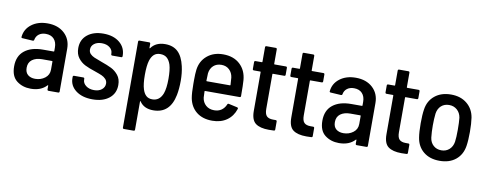

<svg xmlns="http://www.w3.org/2000/svg" viewBox="-67 -973 3796 1498"><g transform="rotate(10 1830.5 -223.5)"><path d="M414 -349V-10Q414 0 404 0H328Q318 0 318 -10V-40Q318 -42 316.5 -42.5Q315 -43 313 -41Q268 8 187 8Q122 8 76 -27.5Q30 -63 30 -142Q30 -224 83.5 -266.5Q137 -309 229 -309H314Q318 -309 318 -313V-341Q318 -384 295 -409Q272 -434 230 -434Q197 -434 175.5 -417.5Q154 -401 149 -373Q148 -364 138 -364L56 -369Q52 -369 49 -371.5Q46 -374 47 -378Q53 -440 103.5 -478.5Q154 -517 230 -517Q313 -517 363.5 -470.5Q414 -424 414 -349ZM318 -166V-230Q318 -234 314 -234H236Q187 -234 157.5 -212Q128 -190 128 -148Q128 -111 150 -92.5Q172 -74 208 -74Q252 -74 285 -99Q318 -124 318 -166Z M494 -130V-140Q494 -150 504 -150H576Q586 -150 586 -140V-134Q586 -106 611.5 -86.5Q637 -67 676 -67Q714 -67 737 -86Q760 -105 760 -133Q760 -154 746.5 -168.5Q733 -183 714 -191.5Q695 -200 657 -213Q610 -228 577 -244.5Q544 -261 521 -291.5Q498 -322 498 -369Q498 -436 546 -475Q594 -514 673 -514Q753 -514 801.5 -474Q850 -434 850 -369V-367Q850 -357 840 -357H770Q760 -357 760 -367V-371Q760 -400 736 -419Q712 -438 673 -438Q636 -438 613 -420Q590 -402 590 -374Q590 -353 603 -339.5Q616 -326 635.5 -317.5Q655 -309 694 -295Q743 -278 775.5 -262Q808 -246 832 -216Q856 -186 856 -139Q856 -72 807 -33Q758 6 676 6Q594 6 544 -32Q494 -70 494 -130Z M1330 -256Q1330 -192 1320 -142Q1290 8 1158 8Q1084 8 1050 -43Q1049 -46 1047 -45.5Q1045 -45 1045 -42V181Q1045 191 1035 191H959Q949 191 949 181V-499Q949 -509 959 -509H1035Q1045 -509 1045 -499V-467Q1045 -465 1046.5 -464Q1048 -463 1050 -465Q1087 -517 1162 -517Q1225 -517 1263 -481Q1301 -445 1318 -370Q1330 -318 1330 -256ZM1233 -254Q1233 -325 1221 -365Q1210 -399 1190 -416.5Q1170 -434 1137 -434Q1106 -434 1087 -416.5Q1068 -399 1058 -366Q1046 -326 1046 -254Q1046 -180 1059 -140Q1069 -108 1087.5 -91.5Q1106 -75 1136 -75Q1194 -75 1218 -138Q1233 -180 1233 -254Z M1719 -137Q1722 -146 1731 -144L1799 -129Q1809 -126 1806 -117Q1787 -58 1740 -25Q1693 8 1625 8Q1548 8 1499.5 -31Q1451 -70 1438 -138Q1431 -178 1431 -250V-282Q1431 -330 1435 -362Q1444 -432 1494.5 -474.5Q1545 -517 1621 -517Q1704 -517 1754.5 -470Q1805 -423 1811 -346Q1814 -312 1814 -221Q1814 -211 1804 -211H1531Q1527 -211 1527 -207Q1527 -186 1529 -158Q1534 -121 1560 -98Q1586 -75 1626 -75Q1660 -75 1683.5 -91.5Q1707 -108 1719 -137ZM1529 -351Q1527 -315 1527 -292Q1527 -288 1531 -288H1714Q1718 -288 1718 -292Q1716 -332 1714 -350Q1709 -387 1684.5 -410.5Q1660 -434 1622 -434Q1583 -434 1558.5 -411.5Q1534 -389 1529 -351Z M2118 -435H2029Q2025 -435 2025 -431V-157Q2025 -116 2041 -99.5Q2057 -83 2092 -83H2112Q2122 -83 2122 -73V-10Q2122 0 2112 0L2073 1Q2003 1 1967.5 -25.5Q1932 -52 1932 -124V-431Q1932 -435 1928 -435H1878Q1868 -435 1868 -445V-499Q1868 -509 1878 -509H1928Q1932 -509 1932 -513V-628Q1932 -638 1942 -638H2015Q2025 -638 2025 -628V-513Q2025 -509 2029 -509H2118Q2128 -509 2128 -499V-445Q2128 -435 2118 -435Z M2415 -435H2326Q2322 -435 2322 -431V-157Q2322 -116 2338 -99.5Q2354 -83 2389 -83H2409Q2419 -83 2419 -73V-10Q2419 0 2409 0L2370 1Q2300 1 2264.5 -25.5Q2229 -52 2229 -124V-431Q2229 -435 2225 -435H2175Q2165 -435 2165 -445V-499Q2165 -509 2175 -509H2225Q2229 -509 2229 -513V-628Q2229 -638 2239 -638H2312Q2322 -638 2322 -628V-513Q2322 -509 2326 -509H2415Q2425 -509 2425 -499V-445Q2425 -435 2415 -435Z M2856 -349V-10Q2856 0 2846 0H2770Q2760 0 2760 -10V-40Q2760 -42 2758.5 -42.5Q2757 -43 2755 -41Q2710 8 2629 8Q2564 8 2518 -27.5Q2472 -63 2472 -142Q2472 -224 2525.5 -266.5Q2579 -309 2671 -309H2756Q2760 -309 2760 -313V-341Q2760 -384 2737 -409Q2714 -434 2672 -434Q2639 -434 2617.5 -417.5Q2596 -401 2591 -373Q2590 -364 2580 -364L2498 -369Q2494 -369 2491 -371.5Q2488 -374 2489 -378Q2495 -440 2545.5 -478.5Q2596 -517 2672 -517Q2755 -517 2805.5 -470.5Q2856 -424 2856 -349ZM2760 -166V-230Q2760 -234 2756 -234H2678Q2629 -234 2599.5 -212Q2570 -190 2570 -148Q2570 -111 2592 -92.5Q2614 -74 2650 -74Q2694 -74 2727 -99Q2760 -124 2760 -166Z M3169 -435H3080Q3076 -435 3076 -431V-157Q3076 -116 3092 -99.5Q3108 -83 3143 -83H3163Q3173 -83 3173 -73V-10Q3173 0 3163 0L3124 1Q3054 1 3018.5 -25.5Q2983 -52 2983 -124V-431Q2983 -435 2979 -435H2929Q2919 -435 2919 -445V-499Q2919 -509 2929 -509H2979Q2983 -509 2983 -513V-628Q2983 -638 2993 -638H3066Q3076 -638 3076 -628V-513Q3076 -509 3080 -509H3169Q3179 -509 3179 -499V-445Q3179 -435 3169 -435Z M3238 -143Q3231 -186 3231 -255Q3231 -324 3238 -366Q3248 -435 3298.5 -476Q3349 -517 3427 -517Q3503 -517 3553 -476Q3603 -435 3614 -367Q3621 -322 3621 -255Q3621 -188 3614 -143Q3603 -73 3553.5 -32.5Q3504 8 3426 8Q3348 8 3298.5 -32.5Q3249 -73 3238 -143ZM3520 -159Q3525 -193 3525 -255Q3525 -315 3521 -350Q3515 -388 3489 -411Q3463 -434 3426 -434Q3388 -434 3363 -411.5Q3338 -389 3332 -350Q3327 -307 3327 -255Q3327 -202 3332 -159Q3337 -121 3362.5 -98Q3388 -75 3426 -75Q3463 -75 3488.5 -98Q3514 -121 3520 -159Z"/></g></svg>

Font: Barlow Semi Condensed Medium
Style: Regular
Weight: 500
Width: 4
Designer: Jeremy Tribby
Foundry: Tribby Type
Version: Version 1.422; ttfautohint (v1.8)